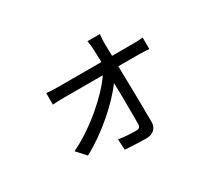

<svg xmlns="http://www.w3.org/2000/svg" viewBox="-129 -843 1257 1137"><g transform="rotate(-30 500.0 -274.5)"><path d="M793 -463H649L647 -544C647 -567 648 -590 651 -611H566C570 -588 573 -564 573 -544C574 -525 575 -498 576 -463H275C251 -463 224 -464 201 -467V-388C225 -390 250 -391 277 -391H544C477 -292 324 -157 174 -85L230 -23C366 -95 509 -222 578 -318C581 -238 581 -157 581 -93V-37C581 -18 572 -8 554 -8C523 -8 472 -10 432 -17L436 56C476 59 541 62 581 62C624 62 656 38 656 -7C656 -101 653 -265 650 -391H795C814 -391 841 -389 860 -388V-467C845 -464 813 -463 793 -463Z"/></g></svg>

Font: Spoqa Han Sans Neo
Style: Regular
Weight: 400
Designer: [Spoqa Han Sans Neo] Dong-huui Kim ___ Younghwa Kang ___ Yujin Lee ___ [Noto Sans] Ryoko NISHIZUKA ____ (kana & ideograp
Foundry: Spoqa (http://www.spoqa-han-sans.com)
Version: Version 1.100;hotconv 1.0.109;makeotfexe 2.5.65596